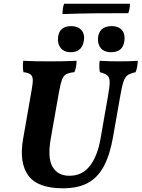

<svg xmlns="http://www.w3.org/2000/svg" viewBox="-20 -1007 764 1036"><path d="M319.8 9Q182.9 9 132.6 -60.2Q82.2 -129.4 104.7 -257.6L151.6 -526.3Q158.1 -561.5 156.6 -579.8Q155.1 -598.2 143.6 -606.2Q132 -614.2 106.4 -617.7Q103.9 -630.9 103.6 -646.9Q103.3 -662.8 105.4 -679Q141.4 -677 174.3 -676.5Q207.2 -676 246.2 -676Q281.8 -676 317.2 -676.5Q352.7 -677 393.3 -679Q392.8 -663.3 390.6 -648.4Q388.3 -633.4 381.7 -617.7Q352.8 -614.7 337.6 -606.7Q322.4 -598.7 314.4 -577Q306.4 -555.4 298.4 -511.1L254.6 -263.1Q235.1 -155.4 263.5 -107Q291.9 -58.6 354.4 -58.6Q423.7 -58.6 464.9 -111.9Q506.1 -165.2 522.1 -257L563.8 -494.7Q572.4 -542.9 571.7 -566.4Q571 -589.9 558.8 -600.1Q546.7 -610.3 518.7 -617.7Q516.2 -632.4 515.9 -647.3Q515.7 -662.3 517.7 -679Q549.7 -677 575.6 -676.5Q601.5 -676 621.4 -676Q649.6 -676 671.4 -676.5Q693.2 -677 723.5 -679Q723 -663.3 720.2 -647.6Q717.4 -631.9 711.9 -617.7Q690.9 -612.8 677.7 -606.6Q664.5 -600.5 656 -587.5Q647.5 -574.5 641.3 -549.9Q635 -525.4 628 -484.2L589.7 -266.5Q572.7 -169.7 539.7 -108.9Q506.7 -48 453.4 -19.5Q400.1 9 319.8 9ZM362.1 -725.2Q326.1 -725.2 307.6 -748.2Q289 -771.1 293.5 -808Q297 -836.3 314.6 -851.2Q332.3 -866.1 363.7 -866.1Q400.6 -866.1 419.7 -844.1Q438.7 -822.1 432.2 -785.2Q421.3 -725.2 362.1 -725.2ZM579 -725.2Q543.1 -725.2 524.5 -746.6Q506 -768.1 508.9 -803.4Q515.4 -866.1 583.6 -866.1Q618.6 -866.1 637.4 -845.1Q656.2 -824.1 651.2 -786.6Q643.8 -725.2 579 -725.2ZM316.9 -930.9Q316.9 -941.6 318.9 -958.4Q320.9 -975.2 325.9 -986.8H681.2Q681.2 -976.3 679.2 -962.7Q677.2 -949.1 672.2 -936Q582.7 -936 493.9 -935.2Q405.1 -934.5 316.9 -930.9Z"/></svg>

Font: Vollkorn
Style: Italic
Weight: 400
Italic angle: -11°
Designer: Friedrich Althausen
Foundry: Friedrich Althausen
Version: Version 5.001